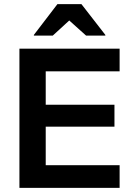

<svg xmlns="http://www.w3.org/2000/svg" viewBox="-20 -911 642 931"><path d="M560 0H74.2V-675H560V-565H201.7V-403.3H535V-296.7H201.7V-110H560ZM144.2 -738.3V-741.7L258.3 -890.8H375L490.8 -741.7V-738.3H397.5L315.8 -811.7L235.8 -738.3Z"/></svg>

Font: Funnel Display Light SemiBold
Style: Regular
Weight: 600
Version: Version 1.000